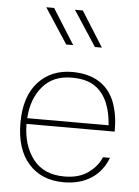

<svg xmlns="http://www.w3.org/2000/svg" viewBox="-54 -808 621 856"><g transform="rotate(5 256.0 -379.5)"><path d="M470.2 -239.3V-248.5C470.2 -293 463.4 -333 450.2 -369.1C422.9 -441.4 361.3 -487.8 259.3 -487.8C195.8 -487.8 145 -466.3 106.4 -423.8C67.9 -381.3 48.3 -320.3 48.3 -241.7C48.3 -163.6 67.4 -103 106 -59.6C144 -16.1 196.8 5.4 264.2 5.4C360.4 5.4 429.7 -41 459.5 -121.1H428.2C417.5 -94.2 398.4 -70.8 371.1 -50.8C343.8 -30.8 308.1 -20.5 264.2 -20.5C202.1 -20.5 155.8 -41 124 -82C92.3 -123 76.2 -175.3 75.7 -239.3ZM76.7 -265.1C80.1 -323.2 97.7 -370.6 128.9 -407.2C159.7 -443.8 203.1 -462.4 259.3 -462.4C303.2 -462.4 337.9 -453.6 363.3 -436C414.1 -400.9 435.5 -338.9 440.9 -265.1ZM153.3 -765.1H118.2L221.2 -607.4H252.4ZM281.7 -765.1H246.6L349.6 -607.4H380.9Z"/></g></svg>

Font: Estedad Thin
Style: Regular
Weight: 100
Designer: Amin Abedi
Version: Version 7.3